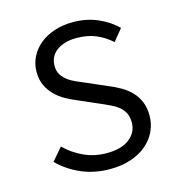

<svg xmlns="http://www.w3.org/2000/svg" viewBox="-102 -759 805 861"><g transform="rotate(-15 300.0 -328.0)"><path d="M305 12Q233 12 172.5 -14Q112 -40 67 -85L117 -143Q154 -106 203 -83.5Q252 -61 309 -61Q377 -61 414.5 -90Q452 -119 452 -165Q452 -191 443 -209Q434 -227 418 -240Q402 -253 380.5 -263Q359 -273 334 -284L240 -325Q215 -335 190 -349Q165 -363 144.5 -383Q124 -403 111 -430.5Q98 -458 98 -494Q98 -531 114 -563Q130 -595 158.5 -618.5Q187 -642 226.5 -655Q266 -668 313 -668Q375 -668 427 -645.5Q479 -623 515 -587L471 -533Q439 -562 400 -578.5Q361 -595 310 -595Q253 -595 218 -569.5Q183 -544 183 -499Q183 -475 193.5 -458.5Q204 -442 220.5 -429.5Q237 -417 258 -408Q279 -399 300 -390L392 -350Q422 -338 448.5 -322.5Q475 -307 494.5 -286.5Q514 -266 525.5 -238.5Q537 -211 537 -175Q537 -136 521 -102Q505 -68 475 -42.5Q445 -17 402 -2.5Q359 12 305 12Z"/></g></svg>

Font: Source Code Pro
Style: Regular
Weight: 400
Monospace: yes
Designer: Paul D. Hunt, Teo Tuominen
Foundry: Adobe Systems Incorporated
Version: Version 2.030;PS 1.000;hotconv 16.6.51;makeotf.lib2.5.65220